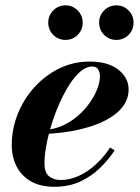

<svg xmlns="http://www.w3.org/2000/svg" viewBox="-20 -706 536 736"><path d="M188.5 10Q134 10 97.8 -11.2Q61.5 -32.5 43.2 -68.8Q25 -105 25 -150Q25 -211.5 48 -269Q71 -326.5 112 -371.8Q153 -417 207 -443.5Q261 -470 323 -470Q394 -470 433.5 -439Q473 -408 473 -363Q473 -326.5 450.2 -296.8Q427.5 -267 385.2 -245Q343 -223 284.5 -209.5Q226 -196 154 -192.5V-208Q189.5 -210.5 221 -225Q252.5 -239.5 278.5 -262Q304.5 -284.5 323.2 -311Q342 -337.5 352.5 -364.2Q363 -391 363 -413.5Q363 -429 356.2 -440Q349.5 -451 333 -451Q311 -451 288.8 -432.2Q266.5 -413.5 246.2 -381.8Q226 -350 208.5 -311Q191 -272 178 -230.2Q165 -188.5 157.8 -149.8Q150.5 -111 150.5 -81Q150.5 -44.5 168 -30.2Q185.5 -16 213 -16Q246.5 -16 280.8 -31.2Q315 -46.5 346 -74.5Q377 -102.5 402 -140.5L419.5 -129.5Q396 -94 363.5 -62.2Q331 -30.5 287.8 -10.2Q244.5 10 188.5 10ZM426 -553Q398.5 -553 379.2 -572.2Q360 -591.5 360 -619.5Q360 -646.5 379.2 -666Q398.5 -685.5 426 -685.5Q453.5 -685.5 472.8 -666Q492 -646.5 492 -619.5Q492 -591.5 472.8 -572.2Q453.5 -553 426 -553ZM231 -553Q203.5 -553 184.2 -572.2Q165 -591.5 165 -619.5Q165 -646.5 184.2 -666Q203.5 -685.5 231 -685.5Q258.5 -685.5 277.8 -666Q297 -646.5 297 -619.5Q297 -591.5 277.8 -572.2Q258.5 -553 231 -553Z"/></svg>

Font: Bodoni Moda
Style: Bold Italic
Weight: 700
Italic angle: -13°
Version: Version 2.004